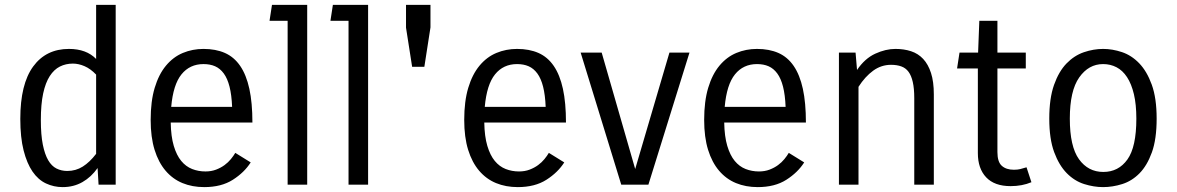

<svg xmlns="http://www.w3.org/2000/svg" viewBox="-20 -755 4812 785"><path d="M63 -269Q63 -411 115.5 -483Q168 -555 262 -555Q333 -555 373 -514V-735H453V0H383L379 -68Q353 -31 317 -10.5Q281 10 236 10Q200 10 168 -5Q136 -20 113 -53.5Q90 -87 76.5 -140Q63 -193 63 -269ZM255 -56Q290 -56 318.5 -74Q347 -92 373 -126V-450Q350 -474 325.5 -484.5Q301 -495 278 -495Q249 -495 225 -483Q201 -471 183.5 -444Q166 -417 156.5 -373Q147 -329 147 -264Q147 -204 155 -164Q163 -124 177 -100Q191 -76 211 -66Q231 -56 255 -56Z M1005 -91Q979 -50 932 -20Q885 10 815 10Q766 10 726 -6.5Q686 -23 657 -57Q628 -91 612 -142.5Q596 -194 596 -265Q596 -341 612.5 -396Q629 -451 658.5 -486.5Q688 -522 727.5 -538.5Q767 -555 812 -555Q862 -555 899.5 -538.5Q937 -522 962 -485.5Q987 -449 999.5 -392Q1012 -335 1012 -254H678Q679 -197 690.5 -158.5Q702 -120 721 -97Q740 -74 765.5 -64Q791 -54 820 -54Q844 -54 863.5 -61.5Q883 -69 898 -80Q913 -91 924 -104.5Q935 -118 942 -130ZM812 -493Q756 -493 722 -451Q688 -409 680 -318H929Q927 -367 918.5 -400.5Q910 -434 895 -454.5Q880 -475 859.5 -484Q839 -493 812 -493Z M1156 -670H1082L1092 -735H1236V0H1156Z M1405 -670H1331L1341 -735H1485V0H1405Z M1715 -482H1665L1640 -642V-735H1740V-643Z M2287 -91Q2261 -50 2214 -20Q2167 10 2097 10Q2048 10 2008 -6.5Q1968 -23 1939 -57Q1910 -91 1894 -142.5Q1878 -194 1878 -265Q1878 -341 1894.5 -396Q1911 -451 1940.5 -486.5Q1970 -522 2009.5 -538.5Q2049 -555 2094 -555Q2144 -555 2181.5 -538.5Q2219 -522 2244 -485.5Q2269 -449 2281.5 -392Q2294 -335 2294 -254H1960Q1961 -197 1972.5 -158.5Q1984 -120 2003 -97Q2022 -74 2047.5 -64Q2073 -54 2102 -54Q2126 -54 2145.5 -61.5Q2165 -69 2180 -80Q2195 -91 2206 -104.5Q2217 -118 2224 -130ZM2094 -493Q2038 -493 2004 -451Q1970 -409 1962 -318H2211Q2209 -367 2200.5 -400.5Q2192 -434 2177 -454.5Q2162 -475 2141.5 -484Q2121 -493 2094 -493Z M2799 -540 2631 0H2520L2354 -540H2440L2577 -64L2717 -540Z M3268 -91Q3242 -50 3195 -20Q3148 10 3078 10Q3029 10 2989 -6.5Q2949 -23 2920 -57Q2891 -91 2875 -142.5Q2859 -194 2859 -265Q2859 -341 2875.5 -396Q2892 -451 2921.5 -486.5Q2951 -522 2990.5 -538.5Q3030 -555 3075 -555Q3125 -555 3162.5 -538.5Q3200 -522 3225 -485.5Q3250 -449 3262.5 -392Q3275 -335 3275 -254H2941Q2942 -197 2953.5 -158.5Q2965 -120 2984 -97Q3003 -74 3028.5 -64Q3054 -54 3083 -54Q3107 -54 3126.5 -61.5Q3146 -69 3161 -80Q3176 -91 3187 -104.5Q3198 -118 3205 -130ZM3075 -493Q3019 -493 2985 -451Q2951 -409 2943 -318H3192Q3190 -367 3181.5 -400.5Q3173 -434 3158 -454.5Q3143 -475 3122.5 -484Q3102 -493 3075 -493Z M3410 0V-540H3478L3484 -469Q3516 -516 3558.5 -535.5Q3601 -555 3641 -555Q3676 -555 3705 -545.5Q3734 -536 3754.5 -514Q3775 -492 3786.5 -456.5Q3798 -421 3798 -369V0H3718V-354Q3718 -393 3712 -419.5Q3706 -446 3694.5 -461.5Q3683 -477 3665 -483.5Q3647 -490 3623 -490Q3583 -490 3550 -466Q3517 -442 3490 -400V0Z M4197 -10Q4159 6 4112 6Q4046 6 4012 -30Q3978 -66 3978 -129V-475H3893L3903 -540H3979L3984 -670H4058V-540H4174V-475H4058V-133Q4058 -93 4076 -77Q4094 -61 4125 -61Q4140 -61 4150.5 -63.5Q4161 -66 4177 -71Z M4270 -270Q4270 -353 4289.5 -408Q4309 -463 4340.5 -495.5Q4372 -528 4411.5 -541.5Q4451 -555 4490 -555Q4528 -555 4567 -542Q4606 -529 4637.5 -496.5Q4669 -464 4689 -409Q4709 -354 4709 -270Q4709 -186 4689.5 -132Q4670 -78 4639 -46.5Q4608 -15 4568.5 -2.5Q4529 10 4490 10Q4452 10 4412.5 -2.5Q4373 -15 4341.5 -47Q4310 -79 4290 -133Q4270 -187 4270 -270ZM4354 -270Q4354 -156 4391.5 -104Q4429 -52 4491 -52Q4553 -52 4589.5 -103Q4626 -154 4626 -270Q4626 -328 4616 -370Q4606 -412 4588 -439.5Q4570 -467 4545 -480Q4520 -493 4490 -493Q4431 -493 4392.5 -438.5Q4354 -384 4354 -270Z"/></svg>

Font: Carrois Gothic
Style: Regular
Weight: 400
Designer: Ralph du Carrois
Foundry: Ralph du Carrois
Version: Version 1.002